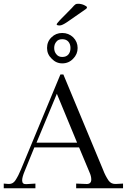

<svg xmlns="http://www.w3.org/2000/svg" viewBox="-40 -1004 676 1024"><path d="M616.2 -24.9V0H366.2V-24.9L417 -22.9Q446.8 -20 446.8 -46.9Q446.8 -64.5 437 -85.9L381.8 -217.8H143.1L91.8 -91.8Q78.1 -59.1 78.1 -42Q78.1 -20.5 100.1 -22L148.9 -24.9V0H-20V-24.9L4.9 -22.9H8.8Q29.3 -22.9 42 -42Q58.6 -67.4 71.8 -100.1L282.2 -606.9H297.9L509.8 -98.1Q521.5 -66.9 539.1 -41Q552.2 -22.9 574.2 -22.9H579.1ZM210.9 -748Q210.9 -782.7 234.9 -805.2Q257.8 -828.1 292 -828.1Q325.7 -828.1 350.1 -805.2Q374 -781.2 374 -748Q374 -714.8 350.1 -690.9Q326.7 -666 292 -666Q259.3 -666 235.8 -690.9Q210.9 -714.4 210.9 -748ZM261.2 -713.9Q272 -700.2 292 -700.2Q313 -700.2 324.2 -712.9Q335.9 -726.1 335.9 -748Q335.9 -769 324.2 -782.2Q313 -794.9 292 -794.9Q271 -794.9 261.2 -782.2Q249 -768.6 249 -748Q249 -727.5 261.2 -713.9ZM423.8 -964.8Q423.8 -959 417 -955.1L317.9 -886.2Q291 -868.2 278.8 -868.2Q262.2 -868.2 262.2 -874Q262.2 -877.9 279.8 -897L342.8 -960.9Q356.4 -977.1 362.8 -981Q367.2 -983.9 377 -983.9Q392.6 -983.9 408.2 -977.1Q423.8 -970.2 423.8 -964.8ZM154.8 -243.2H371.1L263.2 -503.9Z"/></svg>

Font: Unna Light
Style: Regular
Weight: 300
Designer: Jorge de Buen Unna
Foundry: Omnibus-Type
Version: Version 2.007;PS 002.007;hotconv 1.0.88;makeotf.lib2.5.64775